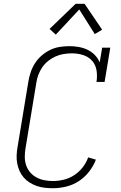

<svg xmlns="http://www.w3.org/2000/svg" viewBox="-20 -987 640 1015"><path d="M260 8Q237 8 215.5 5.5Q194 3 174 -4Q154 -11 136.5 -22Q119 -33 105.5 -48.5Q92 -64 83.5 -83Q75 -102 71 -123Q67 -144 68 -166.5Q69 -189 73 -211L130 -556Q134 -581 142.5 -606Q151 -631 165.5 -653.5Q180 -676 201 -694Q222 -712 246 -723.5Q270 -735 296 -739Q322 -743 347 -743Q372 -743 397 -738.5Q422 -734 443.5 -723.5Q465 -713 481.5 -696Q498 -679 507 -657L520 -735H563L533 -554H490Q495 -584 490.5 -614Q486 -644 467 -665.5Q448 -687 419.5 -696Q391 -705 361 -705Q339 -705 317 -701.5Q295 -698 274.5 -689Q254 -680 235.5 -665.5Q217 -651 204 -632Q191 -613 183 -592Q175 -571 172 -549L115 -204Q111 -181 111 -158Q111 -135 118 -114Q125 -93 139 -76.5Q153 -60 172 -49.5Q191 -39 213.5 -34.5Q236 -30 260 -30Q288 -30 317 -37Q346 -44 371.5 -60.5Q397 -77 416.5 -101.5Q436 -126 446 -155L487 -143Q474 -109 450.5 -79Q427 -49 396 -29Q365 -9 329.5 -0.5Q294 8 260 8ZM275 -804 242 -834 380 -967H427L520 -830L481 -807L399 -937Z"/></svg>

Font: Iosevka Curly Slab XLtEx
Style: Italic
Weight: 200
Width: 7
Italic angle: -9°
Monospace: yes
Designer: Belleve Invis
Foundry: Belleve Invis
Version: Version 11.1.0; ttfautohint (v1.8.3)